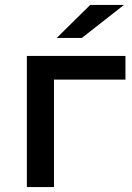

<svg xmlns="http://www.w3.org/2000/svg" viewBox="-20 -759 535 779"><path d="M199 -436H489V-532H89V0H199ZM312 -605 483 -739H346L210 -605Z"/></svg>

Font: Montserrat-Alt1 SemBd
Style: Regular
Weight: 600
Designer: Differentunic
Foundry: Differentunic
Version: Version 7.222